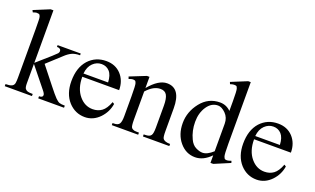

<svg xmlns="http://www.w3.org/2000/svg" viewBox="-76 -1098 2490 1516"><g transform="rotate(20 1169.0 -340.0)"><path d="M83 -504.9 82 -578.1Q82 -624 64.5 -628.9Q53.7 -630.9 46.4 -630.9Q39.1 -630.9 16.6 -623L7.8 -639.6L140.6 -694.3H164.1V-252.9L277.3 -352.5Q313.5 -386.7 316.4 -389.6Q323.2 -400.4 323.2 -407.2Q323.2 -432.6 289.1 -432.6V-447.3H483.4V-432.6Q441.4 -432.6 414.1 -419.4Q386.7 -406.2 358.4 -378.9L243.2 -273.4L358.4 -127.9Q405.3 -68.4 425.3 -48.3Q445.3 -28.3 459.5 -22.9Q473.6 -17.6 505.9 -17.6V0H289.1V-17.6Q320.3 -17.6 320.3 -38.1Q320.3 -50.8 300.8 -74.2L164.1 -244.1V-82Q164.1 -46.9 172.4 -36.1Q180.7 -25.4 193.4 -21.5Q206.1 -17.6 236.3 -17.6V0H7.8V-17.6Q42 -17.6 59.1 -25.4Q76.2 -33.2 80.1 -52.7Q83 -72.3 83 -97.7Z M557.6 -279.3Q557.6 -180.7 607.4 -122.1Q654.3 -66.4 720.7 -66.4Q764.6 -66.4 796.9 -89.8Q829.1 -113.3 851.6 -172.9L867.2 -163.1Q856.4 -93.8 807.6 -42Q753.9 13.7 683.6 13.7Q602.5 13.7 545.9 -47.9Q488.3 -112.3 488.3 -217.8Q488.3 -332 546.9 -397.5Q605.5 -460.9 695.3 -460.9Q771.5 -460.9 819.3 -410.2Q867.2 -358.4 867.2 -279.3ZM557.6 -306.6H764.6Q761.7 -368.2 735.4 -397Q709 -425.8 668 -425.8Q627 -425.8 595.2 -395Q563.5 -364.3 557.6 -306.6Z M1056.6 -366.2Q1134.8 -460 1206.1 -460Q1321.3 -460 1321.3 -292V-100.6Q1321.3 -49.8 1329.1 -39.1Q1342.8 -17.6 1390.6 -17.6V0H1168.9V-17.6H1178.7Q1219.7 -17.6 1230.5 -36.1Q1241.2 -50.8 1241.2 -100.6V-284.2Q1241.2 -344.7 1225.6 -372.6Q1210 -400.4 1171.9 -400.4Q1113.3 -400.4 1056.6 -336.9V-100.6Q1056.6 -44.9 1065.4 -34.2Q1074.2 -23.4 1089.8 -19.5Q1103.5 -17.6 1128.9 -17.6V0H907.2V-17.6H918Q951.2 -17.6 963.4 -34.7Q975.6 -51.8 975.6 -100.6V-266.6Q975.6 -359.4 969.7 -376Q964.8 -391.6 957.5 -394Q950.2 -396.5 939.5 -396.5Q928.7 -396.5 907.2 -387.7L900.4 -406.2L1035.2 -460H1056.6Z M1741.2 -49.8Q1679.7 13.7 1610.4 13.7Q1533.2 13.7 1480.5 -49.3Q1427.7 -112.3 1427.7 -207.5Q1427.7 -302.7 1490.2 -381.8Q1552.7 -460.9 1650.4 -460.9Q1703.1 -460.9 1741.2 -422.9V-505.9Q1741.2 -590.8 1735.8 -608.4Q1730.5 -626 1723.6 -627.9Q1716.8 -629.9 1705.1 -629.9Q1693.4 -629.9 1673.8 -623L1667 -639.6L1800.8 -694.3H1822.3V-176.8Q1822.3 -87.9 1828.1 -71.3Q1834 -54.7 1840.3 -52.2Q1846.7 -49.8 1857.4 -49.8Q1868.2 -49.8 1891.6 -58.6L1896.5 -42L1764.6 13.7H1741.2ZM1653.3 -40Q1693.4 -40 1741.2 -84V-315.4Q1741.2 -366.2 1708 -399.4Q1674.8 -432.6 1643.6 -432.6Q1588.9 -432.6 1552.7 -378.9Q1516.6 -325.2 1516.6 -250Q1516.6 -174.8 1546.9 -111.3Q1565.4 -71.3 1596.7 -55.7Q1627.9 -40 1653.3 -40Z M2001 -279.3Q2001 -180.7 2050.8 -122.1Q2097.7 -66.4 2164.1 -66.4Q2208 -66.4 2240.2 -89.8Q2272.5 -113.3 2294.9 -172.9L2310.5 -163.1Q2299.8 -93.8 2251 -42Q2197.3 13.7 2127 13.7Q2045.9 13.7 1989.3 -47.9Q1931.6 -112.3 1931.6 -217.8Q1931.6 -332 1990.2 -397.5Q2048.8 -460.9 2138.7 -460.9Q2214.8 -460.9 2262.7 -410.2Q2310.5 -358.4 2310.5 -279.3ZM2001 -306.6H2208Q2205.1 -368.2 2178.7 -397Q2152.3 -425.8 2111.3 -425.8Q2070.3 -425.8 2038.6 -395Q2006.8 -364.3 2001 -306.6Z"/></g></svg>

Font: Menaion Unicode
Style: Regular
Weight: 400
Designer: Aleksandr Andreev
Foundry: Ponomar Technologies, Inc.
Version: 2.0